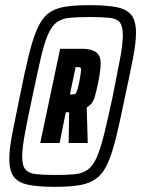

<svg xmlns="http://www.w3.org/2000/svg" viewBox="-20 -716 547 744"><path d="M193 8Q128 8 89.5 0Q51 -8 33.5 -31Q16 -54 16 -100Q16 -138 27.5 -197.5Q39 -257 57 -344Q76 -439 91.5 -502Q107 -565 124 -604Q141 -643 166 -663Q191 -683 230 -689.5Q269 -696 328 -696Q394 -696 433 -688Q472 -680 489.5 -657Q507 -634 507 -589Q507 -551 495.5 -491Q484 -431 465 -344Q446 -250 430.5 -186.5Q415 -123 398 -84.5Q381 -46 355.5 -26Q330 -6 291 1Q252 8 193 8ZM136 -162 213 -527H296Q323 -527 339.5 -520.5Q356 -514 363 -502Q370 -490 370 -471Q370 -457 368 -441Q366 -425 362 -404Q355 -368 347 -340Q339 -312 316 -300L320 -162H246L248 -281H235L211 -162ZM196 -38Q241 -38 270.5 -41Q300 -44 320 -58.5Q340 -73 354.5 -105.5Q369 -138 383.5 -196Q398 -254 417 -344Q435 -433 445.5 -489.5Q456 -546 456 -580Q456 -615 444 -629.5Q432 -644 403.5 -647Q375 -650 325 -650Q279 -650 249.5 -647Q220 -644 200.5 -630Q181 -616 166.5 -583.5Q152 -551 138.5 -493Q125 -435 106 -344Q87 -255 76.5 -198.5Q66 -142 66 -108Q66 -74 79 -59Q92 -44 121 -41Q150 -38 196 -38ZM251 -350H259Q267 -350 271 -352Q275 -354 279 -365.5Q283 -377 288 -403Q291 -419 292.5 -429Q294 -439 294 -445Q294 -453 291 -454.5Q288 -456 281 -456H273Z"/></svg>

Font: Saira ExtraCondensed Black
Style: Italic
Weight: 900
Width: 2
Italic angle: -12°
Designer: Hector Gatti with collaboration of the Omnibus-Type team
Foundry: Omnibus-Type
Version: Version 1.101